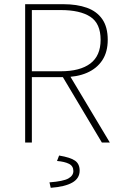

<svg xmlns="http://www.w3.org/2000/svg" viewBox="-20 -680 574 916"><path d="M100 0V-660H282Q347 -660 394.5 -643Q442 -626 468 -588.5Q494 -551 494 -490Q494 -432 468 -392.5Q442 -353 394.5 -332.5Q347 -312 282 -312H132V0ZM132 -340H270Q362 -340 411 -377Q460 -414 460 -490Q460 -568 411 -600Q362 -632 270 -632H132ZM466 0 274 -322 310 -324 504 0ZM222 216 216 190Q282 185 306 171.5Q330 158 330 136Q330 112 309 101.5Q288 91 252 88L262 62Q316 71 338 86.5Q360 102 360 134Q360 171 325 191Q290 211 222 216Z"/></svg>

Font: Source Sans 3
Style: Regular
Weight: 200
Designer: Paul D. Hunt
Foundry: Adobe
Version: Version 3.046;hotconv 1.0.118;makeotfexe 2.5.65603